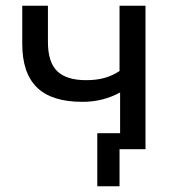

<svg xmlns="http://www.w3.org/2000/svg" viewBox="-20 -523 631 673"><path d="M399 130H321V-56H470V0H399ZM401 0V-199Q372 -183 339 -174.5Q306 -166 269 -166Q161 -166 109.5 -216.5Q58 -267 58 -369V-503H148V-376Q148 -305 180.5 -273.5Q213 -242 282 -242Q317 -242 345 -249.5Q373 -257 399 -274V-503H490V0Z"/></svg>

Font: Mulish Medium
Style: Regular
Weight: 500
Designer: Vernon Adams
Foundry: Vernon Adams
Version: Version 3.603; ttfautohint (v1.8.3)